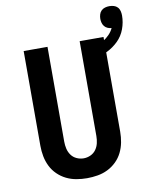

<svg xmlns="http://www.w3.org/2000/svg" viewBox="-97 -967 834 1047"><g transform="rotate(-10 320.5 -443.5)"><path d="M300 8Q271 8 241.5 3Q212 -2 185.5 -15Q159 -28 137.5 -49Q116 -70 103 -96.5Q90 -123 84.5 -152Q79 -181 79 -210V-735H211V-210Q211 -190 215.5 -170.5Q220 -151 231.5 -135Q243 -119 261.5 -110.5Q280 -102 300 -102Q320 -102 338.5 -110.5Q357 -119 368.5 -135Q380 -151 384.5 -170.5Q389 -190 389 -210V-735H521V-210Q521 -181 515.5 -152Q510 -123 497 -96.5Q484 -70 462.5 -49Q441 -28 414.5 -15Q388 -2 358.5 3Q329 8 300 8ZM455 -625 437 -683Q457 -688 477.5 -695.5Q498 -703 516 -714Q534 -725 549 -740.5Q564 -756 573 -775Q562 -776 551.5 -780.5Q541 -785 534 -793.5Q527 -802 524 -813Q521 -824 521 -835Q521 -847 524.5 -859Q528 -871 536.5 -879.5Q545 -888 557 -891.5Q569 -895 581 -895Q594 -895 606 -891.5Q618 -888 626.5 -879Q635 -870 638 -857.5Q641 -845 641 -833Q641 -795 627.5 -758.5Q614 -722 587 -695.5Q560 -669 525.5 -652Q491 -635 455 -625Z"/></g></svg>

Font: Iosevka Custom XBdEx
Style: Regular
Weight: 800
Width: 7
Monospace: yes
Designer: Belleve Invis
Foundry: Belleve Invis
Version: Version 11.2.4; ttfautohint (v1.8.4)